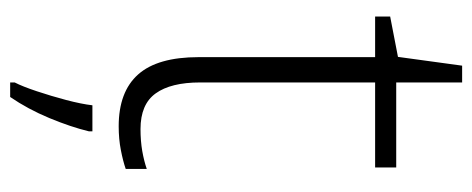

<svg xmlns="http://www.w3.org/2000/svg" viewBox="-293 -406 920 374"><g transform="rotate(90 167.0 -219.0)"><path d="M231.4 -32.7Q254.4 -32.7 274.2 -36.1Q293.9 -39.6 309.1 -44.9V-3.9Q293.5 1.5 272.2 5.6Q251 9.8 226.1 9.8Q158.7 9.8 125 -28.1Q91.3 -65.9 91.3 -146V-489.7H12.2V-519L90.8 -534.2L107.9 -659.2H140.6V-530.8H306.2V-489.7H140.6V-148.9Q140.6 -91.8 161.9 -62.3Q183.1 -32.7 231.4 -32.7ZM235.8 61V67.9Q227.5 102.5 210 144.8Q192.4 187 168.9 221.2H140.6V212.4Q148.4 197.3 157.7 169.4Q167 141.6 174.8 112.1Q182.6 82.5 185.1 61Z"/></g></svg>

Font: Open Sans Light
Style: Regular
Weight: 300
Designer: Monotype Design Team
Foundry: Monotype Imaging Inc.
Version: Version 3.000; ttfautohint (v1.8.4)